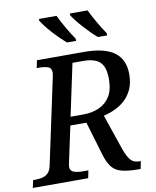

<svg xmlns="http://www.w3.org/2000/svg" viewBox="-121 -1020 893 1096"><g transform="rotate(-10 325.5 -472.0)"><path d="M-21 0 -11 -44H2Q24 -44 43 -48.5Q62 -53 76 -67Q90 -81 96 -110L201 -602Q203 -609 204 -618Q205 -627 205 -631Q205 -656 185 -663Q165 -670 133 -670H120L129 -714H403Q520 -714 577 -672Q634 -630 634 -545Q634 -494 617.5 -457.5Q601 -421 573.5 -396.5Q546 -372 514 -357.5Q482 -343 450 -336L521 -128Q537 -84 554.5 -64Q572 -44 606 -44H613L604 0H592Q533 0 496 -9.5Q459 -19 438.5 -44.5Q418 -70 404 -116L345 -314H252L209 -113Q207 -105 205.5 -96.5Q204 -88 204 -83Q204 -59 224.5 -51.5Q245 -44 276 -44H309L300 0ZM336 -363Q387 -363 427.5 -381Q468 -399 491.5 -437Q515 -475 515 -537Q515 -608 484.5 -636Q454 -664 391 -664H326L262 -363ZM495 -784Q478 -798 458.5 -817.5Q439 -837 419 -859Q399 -881 383.5 -901Q368 -921 360 -934V-944H463Q479 -910 503 -868.5Q527 -827 548 -797V-784ZM316 -784Q299 -798 279 -817.5Q259 -837 239 -859Q219 -881 204 -901Q189 -921 181 -934V-944H283Q299 -910 323 -868.5Q347 -827 368 -797V-784Z"/></g></svg>

Font: ET Text
Style: Italic
Weight: 470
Italic angle: -12°
Designer: Monotype Design Team
Foundry: Monotype Imaging Inc.
Version: Version 2.009